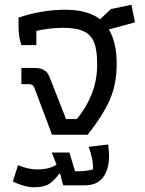

<svg xmlns="http://www.w3.org/2000/svg" viewBox="-20 -567 612 808"><path d="M126 -194Q123 -204 116.5 -208.5Q110 -213 97 -213H70V-281H123Q148 -281 161 -274.5Q174 -268 180 -259Q186 -250 194 -229L258 -66H303Q341 -110 365 -169Q389 -228 389 -297Q389 -356 376 -388.5Q363 -421 332 -435.5Q301 -450 243 -450Q220 -450 189 -446.5Q158 -443 133 -437V-377H70Q58 -415 58 -453V-493Q157 -526 254 -526Q349 -526 401 -486L447 -529L533 -547L548 -473L438 -443Q471 -389 471 -299Q471 -211 441 -144.5Q411 -78 349 0H199ZM34 197 56 128Q74 136 96 141Q118 146 131 146Q164 146 183 141Q202 136 218 126L198 75H272L296 154Q346 154 371 146Q374 107 353 51L435 41Q439 73 439 88Q439 145 414 179Q389 213 336 213H246L232 161Q209 192 187.5 206.5Q166 221 122 221Q85 221 34 197Z"/></svg>

Font: Athiti Medium
Style: Regular
Weight: 500
Designer: CadsonDemak Team
Foundry: CadsonDemak
Version: Version 1.032